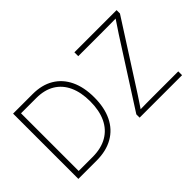

<svg xmlns="http://www.w3.org/2000/svg" viewBox="-91 -1120 1513 1513"><g transform="rotate(-45 665.5 -364.0)"><path d="M307.6 0H129.9V-42.5H305.7Q402.3 -42.5 469 -81.1Q535.6 -119.6 569.6 -192.1Q603.5 -264.6 603.5 -365.7Q603.5 -465.8 570.8 -537.4Q538.1 -608.9 475.1 -647Q412.1 -685.1 320.8 -685.1H128.4V-727.5H322.8Q425.3 -727.5 498 -684.3Q570.8 -641.1 609.6 -560.1Q648.4 -479 648.4 -365.7Q648.4 -251 608.4 -168.9Q568.4 -86.9 491.9 -43.5Q415.5 0 307.6 0ZM150.9 -727.5V0H105V-727.5ZM787.6 0V-36.6L1136.2 -581.1Q1155.8 -610.8 1176.3 -641.4Q1196.8 -671.9 1216.8 -702.1L1223.6 -686Q1182.1 -685.1 1140.6 -684.8Q1099.1 -684.6 1057.1 -684.6H788.1V-727.5H1258.3V-689.9L909.2 -145Q889.6 -114.7 869.4 -84.7Q849.1 -54.7 829.1 -24.9L822.3 -41Q862.8 -42 903.1 -42.2Q943.4 -42.5 983.9 -42.5H1260.7V0Z"/></g></svg>

Font: Inter ExtraLight
Style: Regular
Weight: 250
Designer: Rasmus Andersson
Foundry: rsms
Version: Version 4.001;git-66647c0bb